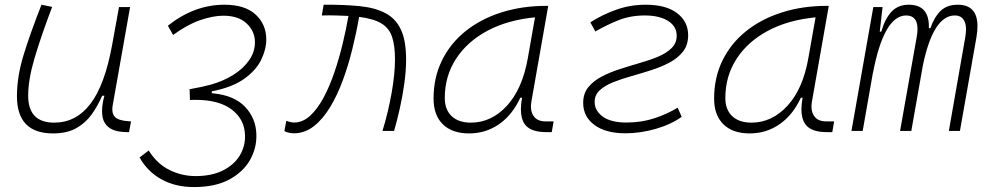

<svg xmlns="http://www.w3.org/2000/svg" viewBox="-20 -547 4142 802"><path d="M201.7 10.3Q50.8 10.3 50.8 -145Q50.8 -227.1 78.6 -317.6Q106.4 -408.2 153.3 -527.3L197.8 -518.1Q148.9 -388.7 123.3 -300.8Q97.7 -212.9 97.7 -147.5Q97.7 -34.7 206.5 -34.7Q297.4 -34.7 357.4 -112.8Q417.5 -190.9 448.2 -358.4L477.1 -517.6H523.4L450.7 -106.9Q449.2 -97.7 449.2 -89.8Q449.2 -69.3 460.4 -58.1Q475.6 -43 518.6 -40.5L527.3 -40L519 4.9H513.7Q460.9 4.9 435.8 -13.9Q410.6 -32.7 407.2 -66.9Q406.2 -74.2 406.2 -82Q406.2 -110.8 416 -147H406.7Q387.7 -103 361.6 -67.4Q335.4 -31.7 296.9 -10.7Q258.3 10.3 201.7 10.3Z M790.5 234.4Q712.4 234.4 654.3 202.1Q596.2 169.9 563 110.8L601.1 81.5Q636.2 137.7 688 163.1Q739.7 188.5 796.4 188.5Q864.3 188.5 911.1 165Q958 141.6 981.7 102.3Q1005.4 63 1003.4 16.1Q1001 -49.3 947.8 -89.6Q894.5 -129.9 796.9 -129.9Q794.9 -129.9 790 -129.9Q784.7 -129.9 773.4 -129.4L772 -174.3Q799.3 -179.2 821.8 -184.1Q844.2 -189 860.4 -193.4Q912.6 -208 954.3 -234.1Q996.1 -260.3 1020.5 -295.2Q1044.9 -330.1 1044.9 -370.1Q1044.9 -416.5 1010.3 -449Q975.6 -481.4 913.1 -481.4Q869.6 -481.4 815.4 -462.6Q761.2 -443.8 703.1 -400.9L681.2 -439.5Q791.5 -527.3 917.5 -527.3Q1003.4 -527.3 1047.9 -486.1Q1092.3 -444.8 1092.3 -381.8Q1092.3 -341.3 1071 -297.4Q1049.8 -253.4 1000 -217.8Q950.2 -182.1 864.7 -165.5V-157.7L873 -156.7Q959 -147.9 1003.7 -100.8Q1048.3 -53.7 1050.8 12.2Q1053.2 69.8 1024.7 120.6Q996.1 171.4 937.5 202.9Q878.9 234.4 790.5 234.4Z M1577.6 0Q1602.1 -80.1 1616 -159.7Q1629.9 -239.3 1629.9 -298.8Q1629.9 -357.4 1617.4 -393.8Q1605 -430.2 1572.5 -449.5Q1540 -468.8 1480 -476.6Q1468.8 -411.1 1451.9 -342.8Q1435.1 -274.4 1411.9 -211.4Q1388.7 -148.4 1358.4 -98.6Q1328.1 -48.8 1290.5 -19.5Q1252.9 9.8 1207 9.8Q1199.2 9.8 1187.7 7.6Q1176.3 5.4 1168 0.5L1175.8 -42.5Q1188.5 -37.6 1195.8 -36.4Q1203.1 -35.2 1208 -35.2Q1244.6 -35.2 1275.6 -63.7Q1306.6 -92.3 1332 -139.9Q1357.4 -187.5 1377.2 -246.1Q1397 -304.7 1411.6 -365.5Q1426.3 -426.3 1435.5 -480.5Q1411.6 -481.9 1383.8 -482.4Q1370.1 -482.9 1355 -482.9Q1340.3 -482.9 1324.2 -482.4L1332 -527.3Q1417 -527.8 1481.2 -521.5Q1545.4 -515.1 1588.9 -492.7Q1632.3 -470.2 1654.3 -424.1Q1676.3 -377.9 1676.3 -298.8Q1676.3 -251.5 1668.9 -198.5Q1661.6 -145.5 1650.1 -94.2Q1638.7 -43 1626 0Z M1939.5 10.3Q1868.7 10.3 1829.8 -27.8Q1791 -65.9 1791 -135.3Q1791 -223.1 1826.2 -294.7Q1861.3 -366.2 1924.8 -417Q1988.3 -467.8 2074.2 -495.1Q2160.2 -522.5 2261.2 -522.5H2270L2200.2 -126Q2197.8 -113.3 2197.8 -102.1Q2197.8 -78.1 2208.5 -63Q2223.6 -40 2258.3 -40H2292.5L2284.7 4.9H2261.7Q2193.8 4.9 2170.9 -29.8Q2155.8 -51.8 2155.8 -90.3Q2155.8 -111.8 2160.6 -138.7H2153.3Q2120.1 -66.9 2064.7 -28.3Q2009.3 10.3 1939.5 10.3ZM1946.8 -34.7Q2032.7 -34.7 2097.7 -105.5Q2162.6 -176.3 2185.1 -306.2L2214.8 -474.6Q2099.6 -463.4 2015.1 -418Q1930.7 -372.6 1884.3 -300.5Q1837.9 -228.5 1837.9 -137.7Q1837.9 -88.9 1866.7 -61.8Q1895.5 -34.7 1946.8 -34.7Z M2592.8 9.8Q2510.3 9.8 2463.1 -24.9Q2416 -59.6 2416 -117.2Q2416 -156.2 2437.3 -182.6Q2458.5 -209 2493.2 -227.1Q2527.8 -245.1 2569.6 -258.5Q2611.3 -272 2653.3 -284.2Q2694.8 -295.9 2729.5 -310.5Q2764.2 -325.2 2785.4 -346.2Q2806.6 -367.2 2806.6 -397.9Q2806.6 -437 2770.5 -459.7Q2734.4 -482.4 2673.3 -482.4Q2612.8 -482.4 2562.5 -462.2Q2512.2 -441.9 2466.8 -415.5L2445.8 -453.6Q2495.1 -485.4 2553.7 -506.3Q2612.3 -527.3 2676.8 -527.3Q2762.7 -527.3 2808.6 -491.9Q2854.5 -456.5 2854.5 -399.9Q2854.5 -359.4 2833.3 -332Q2812 -304.7 2777.3 -286.1Q2742.7 -267.6 2700.9 -254.2Q2659.2 -240.7 2617.7 -229Q2575.7 -217.3 2541 -203.4Q2506.3 -189.5 2485.1 -169.9Q2463.9 -150.4 2463.9 -121.1Q2463.9 -85 2497.6 -60.1Q2531.2 -35.2 2596.7 -35.2Q2659.7 -35.2 2713.6 -53Q2767.6 -70.8 2810.5 -97.2L2827.6 -59.1Q2782.7 -26.9 2718.5 -8.5Q2654.3 9.8 2592.8 9.8Z M3111.3 10.3Q3040.5 10.3 3001.7 -27.8Q2962.9 -65.9 2962.9 -135.3Q2962.9 -223.1 2998 -294.7Q3033.2 -366.2 3096.7 -417Q3160.2 -467.8 3246.1 -495.1Q3332 -522.5 3433.1 -522.5H3441.9L3372.1 -126Q3369.6 -113.3 3369.6 -102.1Q3369.6 -78.1 3380.4 -63Q3395.5 -40 3430.2 -40H3464.4L3456.5 4.9H3433.6Q3365.7 4.9 3342.8 -29.8Q3327.6 -51.8 3327.6 -90.3Q3327.6 -111.8 3332.5 -138.7H3325.2Q3292 -66.9 3236.6 -28.3Q3181.2 10.3 3111.3 10.3ZM3118.7 -34.7Q3204.6 -34.7 3269.5 -105.5Q3334.5 -176.3 3356.9 -306.2L3386.7 -474.6Q3271.5 -463.4 3187 -418Q3102.5 -372.6 3056.2 -300.5Q3009.8 -228.5 3009.8 -137.7Q3009.8 -88.9 3038.6 -61.8Q3067.4 -34.7 3118.7 -34.7Z M3666.5 -517.6 3654.8 -414.6H3661.1Q3677.2 -470.2 3704.6 -498.8Q3731.9 -527.3 3775.9 -527.3Q3863.3 -527.3 3859.9 -429.2H3866.2Q3883.3 -477.5 3909.9 -502.4Q3936.5 -527.3 3980.5 -527.3Q4063 -527.3 4063 -437.5Q4063 -416.5 4058.6 -390.6L3989.7 0H3943.4L4011.7 -389.6Q4015.1 -408.7 4015.1 -423.8Q4015.1 -445.3 4008.3 -459Q3996.6 -482.4 3968.3 -482.4Q3878.4 -482.4 3835 -274.4L3786.6 0H3739.7L3808.6 -389.6Q3812.5 -410.2 3812.5 -425.8Q3812.5 -482.4 3765.1 -482.4Q3672.4 -482.4 3626.5 -242.7V-244.6L3583.5 0H3536.6L3627.9 -517.6Z"/></svg>

Font: CaskaydiaCove NFP ExtraLight
Style: Italic
Weight: 200
Italic angle: -10°
Designer: Aaron Bell
Foundry: Saja Typeworks
Version: Version 2111.001; VTT 6.35;Nerd Fonts 3.1.1